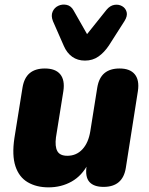

<svg xmlns="http://www.w3.org/2000/svg" viewBox="-20 -796 641 827"><path d="M189 11Q137 11 99.5 -11Q62 -33 46.5 -80Q31 -127 42 -201L77 -419Q84 -461 108 -481Q132 -501 173 -501Q219 -501 239.5 -476Q260 -451 253 -404L221 -204Q216 -165 227 -145Q238 -125 270 -125Q309 -125 335 -153Q361 -181 369 -231L399 -419Q406 -461 430 -481Q454 -501 495 -501Q540 -501 560.5 -476Q581 -451 574 -404L522 -73Q509 9 426 9Q384 9 365 -12.5Q346 -34 353 -81L361 -135L360 -91Q333 -39 288.5 -14Q244 11 189 11ZM346 -535Q314 -535 291 -551.5Q268 -568 255 -598L208 -705Q199 -728 206.5 -745.5Q214 -763 231 -771Q248 -779 267 -775Q286 -771 297 -751L355 -649L439 -754Q454 -772 472.5 -775Q491 -778 506 -769.5Q521 -761 525.5 -744Q530 -727 516 -705L449 -600Q429 -570 404 -552.5Q379 -535 346 -535Z"/></svg>

Font: Nunito ExtraLight Black
Style: Italic
Weight: 900
Italic angle: -9°
Version: Version 3.602